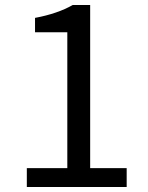

<svg xmlns="http://www.w3.org/2000/svg" viewBox="-20 -753 595 773"><path d="M88 -76H251V-623H121V-681Q212 -698 273 -733H343V-76H490V0H88Z"/></svg>

Font: Source Han Sans K Regular
Style: Regular
Weight: 400
Designer: Ryoko NISHIZUKA  (kana & ideographs); Paul D. Hunt (Latin, Greek & Cyrillic); Wenlong ZHANG  (bopomofo); Sandoll Communi
Foundry: Adobe Systems Incorporated
Version: Version 1.00 July 18, 2014, initial release